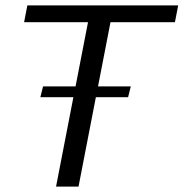

<svg xmlns="http://www.w3.org/2000/svg" viewBox="-20 -689 678 709"><path d="M69 -607H305L259 -370H139L129 -330H251L187 0H270L334 -330H453L463 -370H342L388 -607H626L638 -669H81Z"/></svg>

Font: KpSans
Style: Italic
Weight: 400
Italic angle: -11°
Version: Version 0.66